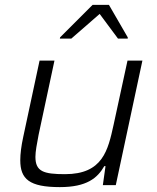

<svg xmlns="http://www.w3.org/2000/svg" viewBox="-20 -758 641 786"><path d="M226 -605 225 -600H272L388 -701L463 -600H503V-605L426 -738H359ZM225 8C335 8 379 -29 407 -78H412L401 0H454L563 -510H502L445 -247C422 -143 401 -45 246 -45C158 -45 125 -56 125 -116C125 -138 131 -169 138 -206L203 -510H142L75 -197C67 -160 63 -128 63 -102C63 -25 100 8 225 8Z"/></svg>

Font: Saira UNSAM Light Italic
Style: Regular
Weight: 300
Italic angle: -12°
Designer: Hector Gatti with collaboration of the Omnibus-Type team
Foundry: Omnibus-Type
Version: Version 0.072;PS 000.072;hotconv 1.0.88;makeotf.lib2.5.64775